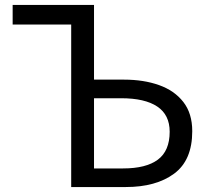

<svg xmlns="http://www.w3.org/2000/svg" viewBox="-20 -754 844 774"><path d="M267 0V-655H31V-734H359V-433H480Q559 -433 621 -411Q683 -389 719 -343Q755 -297 755 -225Q755 -108 682 -54Q609 0 487 0ZM359 -75H476Q569 -75 616.5 -110.5Q664 -146 664 -223Q664 -291 614 -324.5Q564 -358 468 -358H359Z"/></svg>

Font: Chiron Sans HK TT
Style: Regular
Weight: 400
Designer: Ryoko NISHIZUKA 西塚涼子 (kana, bopomofo & ideographs); Paul D. Hunt (Latin, Greek & Cyrillic); Sandoll Communications 산돌커뮤니
Foundry: Adobe
Version: Version 2.022;hotconv 1.0.109;makeotfexe 2.5.65596